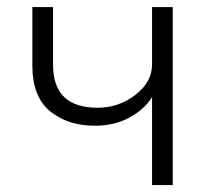

<svg xmlns="http://www.w3.org/2000/svg" viewBox="-20 -533 600 553"><path d="M73.2 -344.7V-512.7H132.8V-346.7Q132.8 -222.7 260.7 -222.7Q322.3 -222.7 370.1 -259.8Q418 -296.9 418 -347.7V-512.7H477.5V0H418V-252H417Q396.5 -218.8 353.5 -194.8Q310.5 -170.9 252.9 -170.9Q175.8 -170.9 124.5 -212.4Q73.2 -253.9 73.2 -344.7Z"/></svg>

Font: Gothic A1 Light
Style: Regular
Weight: 300
Version: Version 2.50